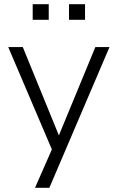

<svg xmlns="http://www.w3.org/2000/svg" viewBox="-20 -710 557 910"><path d="M146 180 233 -18V15L19 -487H88L269 -44H249L432 -487H499L214 180ZM307 -616V-690H383V-616ZM135 -616V-690H211V-616Z"/></svg>

Font: Nunito Sans 11pt Light
Style: Regular
Weight: 300
Version: Version 3.101;gftools[0.9.27]